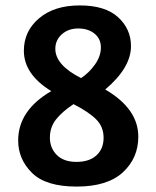

<svg xmlns="http://www.w3.org/2000/svg" viewBox="-20 -677 575 708"><path d="M47 -159Q47 -270 169 -341Q68 -403 68 -490Q68 -562 124 -609.5Q180 -657 274 -657Q368 -657 415.5 -613.5Q463 -570 463 -507Q463 -427 368 -347Q490 -276 490 -173Q490 -94 433 -41.5Q376 11 262.5 11Q149 11 98 -39.5Q47 -90 47 -159ZM251 -293Q209 -265 186.5 -236.5Q164 -208 164 -169.5Q164 -131 189.5 -105.5Q215 -80 262 -80Q309 -80 335.5 -104Q362 -128 362 -169Q362 -210 334 -237.5Q306 -265 251 -293ZM184 -497Q184 -437 279 -389Q309 -409 330.5 -439.5Q352 -470 352 -502Q352 -534 328.5 -553Q305 -572 268.5 -572Q232 -572 208 -550.5Q184 -529 184 -497Z"/></svg>

Font: Bree Serif
Style: Regular
Weight: 400
Designer: Veronika Burian, Jos Scaglione
Foundry: TypeTogether
Version: Version 1.001